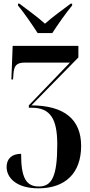

<svg xmlns="http://www.w3.org/2000/svg" viewBox="-20 -786 489 1046"><path d="M185 -606H265C294 -651 341 -718 373 -756V-766H365C326 -736 267 -695 225 -657C183 -695 125 -736 86 -766H78V-756C110 -718 156 -651 185 -606ZM189 240C335 240 422 158 422 9C422 -136 330 -211 151 -212L407 -473V-536H49L42 -353H51L53 -379C56 -430 70 -445 117 -445H361L137 -212V-199H153C254 -199 292 -139 292 1C292 176 262 230 192 230C120 230 95 179 95 52C45 52 16 78 16 124C16 182 69 240 189 240Z"/></svg>

Font: Noto Serif Display ExtraCondensed
Style: Bold
Weight: 700
Width: 2
Designer: Monotype Design Team
Foundry: Monotype Imaging Inc.
Version: Version 2.009